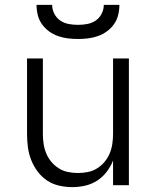

<svg xmlns="http://www.w3.org/2000/svg" viewBox="-20 -760 640 788"><path d="M277 8Q250 8 223 2Q196 -4 173.5 -19Q151 -34 134.5 -56Q118 -78 108 -103.5Q98 -129 94.5 -156Q91 -183 91 -210V-520H156V-210Q156 -190 159 -169.5Q162 -149 170 -130Q178 -111 191 -95.5Q204 -80 221.5 -69Q239 -58 259.5 -54Q280 -50 300 -50Q320 -50 340.5 -54Q361 -58 378.5 -69Q396 -80 409 -95.5Q422 -111 430 -130Q438 -149 441 -169.5Q444 -190 444 -210V-520H509V0H444V-101Q434 -76 417.5 -54.5Q401 -33 378.5 -18.5Q356 -4 329.5 2Q303 8 277 8ZM300 -600Q279 -600 258.5 -602.5Q238 -605 218 -612Q198 -619 181 -631.5Q164 -644 152 -661Q140 -678 135 -698.5Q130 -719 130 -740H194Q194 -721 203 -703.5Q212 -686 227.5 -675.5Q243 -665 262 -661.5Q281 -658 300 -658Q319 -658 338 -661.5Q357 -665 372.5 -675.5Q388 -686 397 -703.5Q406 -721 406 -740H470Q470 -719 465 -698.5Q460 -678 448 -661Q436 -644 419 -631.5Q402 -619 382 -612Q362 -605 341.5 -602.5Q321 -600 300 -600Z"/></svg>

Font: Iosevka Aile Custom Light
Style: Regular
Weight: 300
Designer: Belleve Invis
Foundry: Belleve Invis
Version: Version 17.0.2; ttfautohint (v1.8.3)